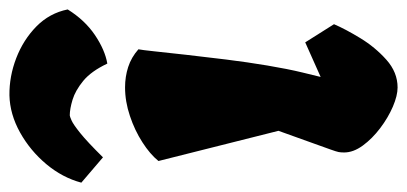

<svg xmlns="http://www.w3.org/2000/svg" viewBox="-281 -605 863 407"><g transform="rotate(-90 150.5 -401.5)"><path d="M168.5 9.8Q151.4 9.8 127.9 -0.2Q104.5 -10.3 82.3 -27.1Q60.1 -43.9 45.4 -64Q30.8 -84 30.8 -103.5Q30.8 -110.4 31.7 -115.2Q32.7 -120.1 36.9 -131.8Q41 -143.6 50.3 -169.2Q59.6 -194.8 76.7 -242.7L12.7 -497.1Q27.3 -515.1 52.5 -531.2Q77.6 -547.4 108.2 -557.6Q138.7 -567.9 168.9 -567.9Q191.4 -567.9 211.9 -561.3Q232.4 -554.7 249.5 -539.6Q248 -532.2 245.1 -504.9Q242.2 -477.5 237.8 -438Q233.4 -398.4 227.8 -353.5Q222.2 -308.6 215.1 -266.1Q208 -223.6 200.2 -191.4L190.9 -153.3L264.2 -186L302.7 -125Q292.5 -101.1 273.2 -69.3Q253.9 -37.6 227.3 -13.9Q200.7 9.8 168.5 9.8ZM219.2 -605.5Q203.1 -639.6 182.6 -656.5Q162.1 -673.3 142.6 -679.2Q123 -685.1 109.4 -685.1Q107.4 -685.1 98.9 -681.4Q90.3 -677.7 71.8 -662.8Q53.2 -647.9 20.5 -614.7L-33.2 -660.6Q-22.5 -700.7 6.1 -734.9Q34.7 -769 73.2 -790.5Q111.8 -812 151.9 -813Q191.9 -813.5 230.7 -798.6Q269.5 -783.7 297.9 -755.9Q326.2 -728 334 -689.5Q311.5 -653.3 279.8 -631.8Q248 -610.4 219.2 -605.5Z"/></g></svg>

Font: Fruktur
Style: Regular
Weight: 400
Designer: Viktoriya Grabowska, Eben Sorkin
Foundry: Viktoriya Grabowska
Version: Version 1.008; ttfautohint (v1.8.4.7-5d5b)